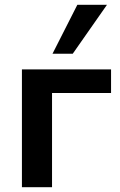

<svg xmlns="http://www.w3.org/2000/svg" viewBox="-20 -777 497 797"><path d="M71 0V-489H441V-391H196V0ZM198 -554 301 -757H424L282 -554Z"/></svg>

Font: Nunito Sans
Style: Bold
Weight: 700
Designer: Vernon Adams
Foundry: Vernon Adams
Version: Version 3.101; ttfautohint (v1.8.4.7-5d5b);gftools[0.9.27]